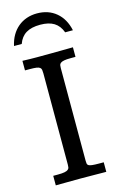

<svg xmlns="http://www.w3.org/2000/svg" viewBox="-127 -887 574 938"><g transform="rotate(-15 160.0 -417.5)"><path d="M33.2 -629.9Q56.2 -628.9 73.2 -628.7Q90.3 -628.4 107.4 -628.4Q150.4 -628.4 179.9 -628.7Q209.5 -628.9 229.7 -629.2Q250 -629.4 263.4 -629.6Q276.9 -629.9 288.6 -629.9V-581.5H264.6Q242.7 -581.5 230.5 -579.1Q218.3 -576.7 212.6 -572Q207 -567.4 206.1 -561Q205.1 -554.7 205.1 -547.4V-79.1Q205.1 -69.8 206.1 -64Q207 -58.1 212.4 -54.7Q217.8 -51.3 230 -49.8Q242.2 -48.3 264.6 -48.3H288.6V0Q273.4 0 259.5 -0.2Q245.6 -0.5 230.7 -0.5Q215.8 -0.5 198.7 -0.7Q181.6 -1 160.2 -1Q121.1 -1 91.6 -0.5Q62 0 33.2 0V-48.3H56.6Q79.1 -48.3 91.1 -50.8Q103 -53.2 108.6 -57.9Q114.3 -62.5 115.2 -68.8Q116.2 -75.2 116.2 -82.5V-543.9Q116.2 -554.7 115 -562Q113.8 -569.3 108.2 -573.7Q102.5 -578.1 90.6 -579.8Q78.6 -581.5 56.6 -581.5H33.2ZM12.2 -710.4Q18.6 -739.7 32 -762.9Q45.4 -786.1 64.7 -802.2Q84 -818.4 108.4 -826.9Q132.8 -835.4 161.1 -835.4Q218.8 -835.4 258.1 -802.5Q297.4 -769.5 310.1 -710.4H271Q258.3 -745.1 231.9 -761.5Q205.6 -777.8 162.1 -777.8Q117.7 -777.8 90.6 -761.5Q63.5 -745.1 51.3 -710.4Z"/></g></svg>

Font: Kameron
Style: Regular
Weight: 400
Version: Version 1.000